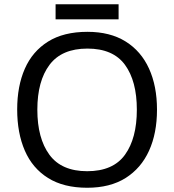

<svg xmlns="http://www.w3.org/2000/svg" viewBox="-20 -875 821 905"><path d="M720 -358Q720 -247 682.5 -164.5Q645 -82 572 -36Q499 10 391 10Q280 10 206.5 -36Q133 -82 97 -165Q61 -248 61 -359Q61 -469 97 -551Q133 -633 206.5 -679Q280 -725 392 -725Q499 -725 572 -679.5Q645 -634 682.5 -551.5Q720 -469 720 -358ZM156 -358Q156 -223 213 -145.5Q270 -68 391 -68Q513 -68 569 -145.5Q625 -223 625 -358Q625 -493 569 -569.5Q513 -646 392 -646Q271 -646 213.5 -569.5Q156 -493 156 -358ZM539 -855V-784H242V-855Z"/></svg>

Font: Noto Sans Balinese
Style: Regular
Weight: 400
Designer: Aditya Bayu, David Williams
Foundry: David Williams
Version: Version 2.003